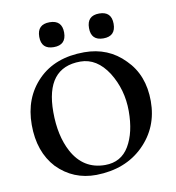

<svg xmlns="http://www.w3.org/2000/svg" viewBox="-72 -670 681 745"><g transform="rotate(-10 268.0 -297.5)"><path d="M442 -402Q506 -339 506 -235.5Q506 -132 435 -62Q364 8 249 10Q158 11 95 -53Q35 -118 35 -224.5Q35 -331 102 -399Q169 -467 284 -467Q379 -467 442 -402ZM289 -22Q352 -22 383.5 -75Q415 -128 415 -212.5Q415 -297 372 -366Q328 -434 263 -434Q126 -434 126 -259Q126 -166 160 -102Q203 -22 289 -22ZM367.5 -605Q416 -605 416 -556Q416 -507 367.5 -507Q319 -507 319 -556Q319 -605 367.5 -605ZM172 -605Q221 -605 221 -556Q221 -507 172 -507Q123 -507 123 -556Q123 -605 172 -605Z"/></g></svg>

Font: GFS Didot
Style: Regular
Weight: 400
Designer: Takis Katsoulidis and George D. Matthiopoulos
Foundry: Takis Katsoulidis and George D. Matthiopoulos
Version: Version 1.0